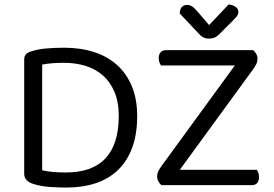

<svg xmlns="http://www.w3.org/2000/svg" viewBox="-20 -834 1235 865"><path d="M269 -551Q237 -551 213.5 -549Q190 -547 170 -543V-67Q194 -61 221.5 -59Q249 -57 278 -57Q396 -57 455.5 -121Q515 -185 515 -311Q515 -375 495.5 -420.5Q476 -466 442.5 -495Q409 -524 364.5 -537.5Q320 -551 269 -551ZM279 11Q247 11 207 8.5Q167 6 131 -5Q89 -18 89 -51V-565Q89 -581 97 -589.5Q105 -598 122 -603Q153 -613 192 -616Q231 -619 270 -619Q343 -619 403.5 -599.5Q464 -580 507 -541.5Q550 -503 574 -445.5Q598 -388 598 -311Q598 -229 575.5 -168.5Q553 -108 511.5 -68Q470 -28 411 -8.5Q352 11 279 11ZM1121 -608Q1129 -601 1134.5 -591Q1140 -581 1140 -570Q1140 -556 1134.5 -545Q1129 -534 1119 -520L790 -69H1137Q1141 -64 1144 -55.5Q1147 -47 1147 -36Q1147 -19 1138.5 -9.5Q1130 0 1116 0H707Q699 -7 693.5 -17Q688 -27 688 -38Q688 -52 693.5 -63Q699 -74 709 -88L1038 -539H705Q702 -544 698.5 -552.5Q695 -561 695 -572Q695 -589 703.5 -598.5Q712 -608 727 -608ZM1010 -814Q1028 -812 1041 -803.5Q1054 -795 1054 -781Q1054 -769 1046.5 -760Q1039 -751 1028 -740L968 -680Q957 -669 946.5 -664.5Q936 -660 922 -660Q907 -660 895.5 -666Q884 -672 873 -685L790 -773Q790 -792 799 -802Q808 -812 823 -812Q834 -812 844 -806Q854 -800 868 -784L922 -721Z"/></svg>

Font: Baloo 2 Latin
Style: Regular
Weight: 400
Designer: Sarang Kulkarni and Ek Type
Foundry: Ek Type
Version: Version 1.001